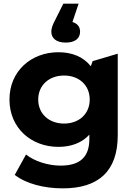

<svg xmlns="http://www.w3.org/2000/svg" viewBox="-20 -833 740 1055"><path d="M341 -599C394 -599 420 -623 420 -659C420 -685 406 -704 378 -712L412 -813H328L283 -723C267 -693 262 -675 262 -659C262 -624 288 -599 341 -599ZM489 -497 479 -469C438 -521 376 -546 301 -546C152 -546 32 -443 32 -286C32 -129 152 -26 301 -26C371 -26 430 -48 471 -93V-70C471 27 423 77 313 77C244 77 169 53 123 16L61 128C124 177 223 202 325 202C519 202 627 110 627 -90V-538ZM332 -154C250 -154 190 -207 190 -286C190 -365 250 -418 332 -418C414 -418 473 -365 473 -286C473 -207 414 -154 332 -154Z"/></svg>

Font: Talent SemiBold
Style: Bold
Weight: 700
Designer: Mike Powis
Version: Version 1.001;hotconv 1.0.109;makeotfexe 2.5.65596